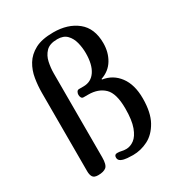

<svg xmlns="http://www.w3.org/2000/svg" viewBox="-179 -879 928 998"><g transform="rotate(-30 285.0 -380.0)"><path d="M80 -517Q80 -559 87 -602Q94 -645 115.5 -680.5Q137 -716 178 -738Q219 -760 288 -760Q375 -760 430.5 -715.5Q486 -671 486 -582Q486 -527 460.5 -484.5Q435 -442 385 -425V-421Q446 -412 483 -362.5Q520 -313 520 -231Q520 -146 491.5 -95Q463 -44 419.5 -22Q376 0 329 0Q315 0 295 -1.5Q275 -3 260 -10Q245 -17 245 -33Q245 -51 262 -51Q276 -51 287.5 -48Q299 -45 314 -45Q339 -45 362 -62Q385 -79 400 -119.5Q415 -160 415 -230Q415 -321 379.5 -355Q344 -389 284 -389H256Q247 -389 243 -396.5Q239 -404 239 -413Q239 -422 243.5 -430Q248 -438 257 -438H284Q330 -438 355.5 -476Q381 -514 381 -582Q381 -615 373 -646.5Q365 -678 345 -698.5Q325 -719 288 -719Q242 -719 220 -696Q198 -673 191 -639.5Q184 -606 184 -574V-71Q184 -26 168.5 -13Q153 0 120 0Q96 0 88 -12.5Q80 -25 80 -47Z"/></g></svg>

Font: Marmelad
Style: Regular
Weight: 400
Designer: Manvel Shmavonyan
Foundry: Cyreal
Version: Version 1.110; ttfautohint (v1.8.4.7-5d5b)